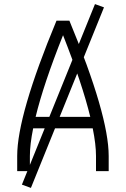

<svg xmlns="http://www.w3.org/2000/svg" viewBox="-20 -836 615 938"><path d="M64 0V-74Q64 -273 256 -735H319Q511 -273 511 -74V0H449V-74Q449 -130 433 -209H142Q126 -130 126 -74V0ZM154 -265H421Q382 -426 288 -664Q193 -426 154 -265ZM131 82 87 66 444 -816 488 -800Z"/></svg>

Font: Jozsika Light
Style: Regular
Weight: 300
Monospace: yes
Designer: Belleve Invis
Foundry: Belleve Invis
Version: 2.1.0